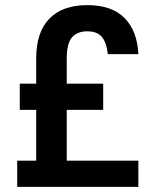

<svg xmlns="http://www.w3.org/2000/svg" viewBox="-20 -728 590 748"><path d="M47 -102H121V-300H57V-402H121V-500Q121 -603 172.5 -655.5Q224 -708 320 -708Q416 -708 465.5 -657.5Q515 -607 519 -517H400Q395 -563 376.5 -584.5Q358 -606 320 -606Q281 -606 260.5 -582.5Q240 -559 240 -500V-402H382V-300H240V-102H519V0H47Z"/></svg>

Font: Golos UI Medium
Style: Regular
Weight: 500
Designer: A.Korolkova, Vitaly Kuzmin
Foundry: ParaType Ltd
Version: Version 2.000